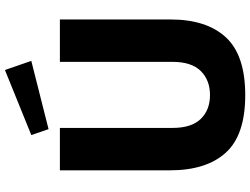

<svg xmlns="http://www.w3.org/2000/svg" viewBox="-138 -867 1015 779"><g transform="rotate(-90 369.5 -477.5)"><path d="M68 -295V-742H240V-285Q240 -208 276.5 -170.5Q313 -133 373 -133Q434 -133 471 -170.5Q508 -208 508 -285V-742H680V-293Q680 -147 607.5 -68.5Q535 10 373 10Q211 10 139.5 -69Q68 -148 68 -295ZM512 -858 235 -788 211 -858 475 -965Z"/></g></svg>

Font: Morrison
Style: Bold
Weight: 700
Designer: Pablo Impallari, Rodrigo Fuenzalida (Modified by Dan O. Williams)
Version: Version 0.03;June 6, 2019;FontCreator 11.5.0.2425 64-bit; tt